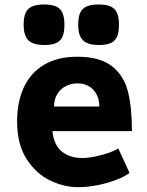

<svg xmlns="http://www.w3.org/2000/svg" viewBox="-20 -804 640 836"><path d="M54.5 -275Q54.5 -361 84.2 -424.5Q114 -488 172.8 -522.5Q231.5 -557 316.5 -557Q415.5 -557 467.8 -515.5Q520 -474 537.2 -404.8Q554.5 -335.5 554.5 -233H208.5Q214 -173 249 -144.5Q284 -116 337.5 -116Q364 -116 396 -122.8Q428 -129.5 455 -139.2Q482 -149 495 -158L544 -51Q524.5 -36 488.2 -21.8Q452 -7.5 407.2 1.8Q362.5 11 319.5 11Q259 11 198 -18.2Q137 -47.5 95.8 -111.8Q54.5 -176 54.5 -275ZM318.5 -441Q290 -441 266.5 -429Q243 -417 229.2 -394.2Q215.5 -371.5 215.5 -340H412.5Q412.5 -369.5 400.8 -392.5Q389 -415.5 367.5 -428.2Q346 -441 318.5 -441ZM83 -696.5Q83 -729.5 91.8 -748.5Q100.5 -767.5 119.8 -776Q139 -784.5 171.5 -784.5Q204.5 -784.5 223.8 -776Q243 -767.5 251.8 -748.2Q260.5 -729 260.5 -696.5Q260.5 -663.5 252.2 -644.5Q244 -625.5 225.2 -616.8Q206.5 -608 174 -608Q125 -608 104 -628.2Q83 -648.5 83 -696.5ZM320.5 -696.5Q320.5 -729.5 329.2 -748.5Q338 -767.5 357.2 -776Q376.5 -784.5 409 -784.5Q442 -784.5 461.2 -776Q480.5 -767.5 489.2 -748.2Q498 -729 498 -696.5Q498 -663.5 489.8 -644.5Q481.5 -625.5 462.8 -616.8Q444 -608 411.5 -608Q362.5 -608 341.5 -628.2Q320.5 -648.5 320.5 -696.5Z"/></svg>

Font: JuliaMono Black
Style: Regular
Weight: 900
Monospace: yes
Designer: cormullion
Foundry: corm
Version: Version 0.054; ttfautohint (v1.8.4)